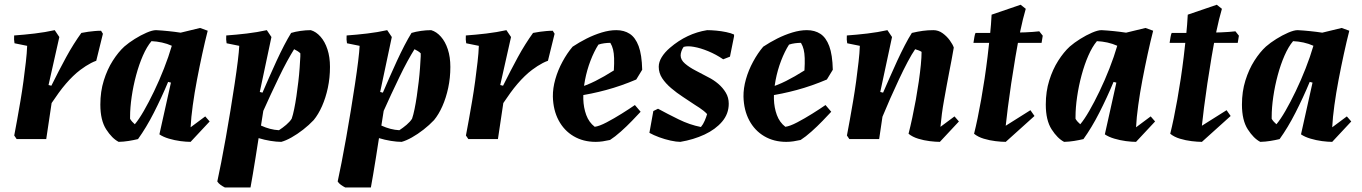

<svg xmlns="http://www.w3.org/2000/svg" viewBox="-20 -602 5894 831"><path d="M52.1 0 41.6 -15.5Q47.1 -44.3 54.1 -82.9Q61.1 -121.5 68.4 -164.7Q75.7 -207.8 81.6 -251Q87.4 -294.3 91.9 -333.7Q96.5 -373.2 97.5 -403.6L42.8 -414.7Q39.8 -430.5 41.2 -448.5Q83.8 -451.5 129.8 -456.9Q175.7 -462.4 216.8 -471.5L236.8 -441.8L190.1 -234L202.3 -231Q218.5 -263.2 234.3 -294.2Q250.2 -325.1 266.3 -354.5Q282.3 -383.9 298.9 -410.2Q315.5 -436.6 332.1 -459.5Q348.7 -462.9 362.3 -464.6Q375.9 -466.4 389.4 -467.6Q402.8 -468.9 417.4 -468.9L425.4 -455.9L396.6 -339Q385.6 -335.1 374.1 -329.2Q362.7 -323.3 351.2 -315.9Q339.8 -308.5 327.8 -299.6Q311.7 -287.5 296.1 -272.4Q280.4 -257.3 264.8 -239.1Q249.2 -220.9 234.1 -200.1Q219 -179.3 203.4 -156L180.1 0Z M493.6 12Q464.9 -2.8 439.6 -42.1Q414.3 -81.3 414.3 -149.5Q414.3 -206 429.3 -253.8Q444.2 -301.7 468.1 -339.2Q492 -376.7 518.2 -400.6Q537.4 -417.3 563.3 -433.5Q589.2 -449.7 614.4 -460.6Q639.7 -471.5 655.4 -471.5Q681.9 -470.1 708.9 -467.3Q735.9 -464.6 761.8 -460.6L845.9 -481L879 -469Q867.3 -423.3 855.4 -368.6Q843.5 -313.9 832.6 -256.8Q821.7 -199.6 814.4 -146.4Q807 -93.2 805 -51.1L868.3 -98.2L887.4 -76.3L804.9 12Q786.3 12 760.8 8.7Q735.3 5.3 710.9 -2Q686.4 -9.2 669.9 -20.5L719.8 -244.5L707.6 -247.5Q693.8 -214.2 678.1 -180.4Q662.4 -146.5 646 -114.3Q629.6 -82 612.1 -53Q594.6 -24 577.3 0Q558.6 4.5 537 8Q515.4 11.5 493.6 12ZM563.5 -64.2Q580.8 -84.5 602.4 -121.9Q624 -159.3 646.8 -206.8Q669.7 -254.3 689.7 -305.4Q709.8 -356.5 723.6 -403.9Q703.9 -412.9 680.8 -418Q657.8 -423 635.6 -423.9Q615.4 -399.9 598.5 -361.3Q581.6 -322.7 569.2 -276.5Q556.7 -230.2 549.9 -183.1Q543 -136 543 -96.4Q543 -94.3 543 -92.3Q543 -90.3 543 -87.8Q546.6 -81.5 552.2 -75.2Q557.9 -68.9 563.5 -64.2Z M953.5 209.5Q943.5 204.5 934.5 198Q925.5 191.5 920.5 183.5Q928 150 937.5 100.7Q947.1 51.5 957.4 -6.4Q967.7 -64.3 977.5 -124.3Q987.3 -184.3 995.6 -239.3Q1003.9 -294.3 1009.2 -337.3Q1014.5 -380.3 1015.5 -403.6L960.8 -414.7Q957.8 -430.5 959.2 -448.5Q1001.8 -451.5 1047.8 -456.9Q1093.7 -462.4 1134.8 -471.5L1154.8 -441.8L1104.4 -204L1116.1 -201Q1129.9 -232.8 1145.3 -268.2Q1160.8 -303.7 1177.2 -339Q1193.6 -374.4 1209.7 -405.5Q1225.9 -436.6 1240.1 -459.5Q1257.9 -465 1280.6 -468.2Q1303.4 -471.5 1325.2 -471.5Q1348.4 -464.7 1367.3 -443.2Q1386.3 -421.8 1397.2 -388.5Q1408.2 -355.3 1408.2 -312.4Q1408.2 -264.9 1398.9 -221.6Q1389.6 -178.3 1373.8 -142.7Q1358.1 -107.1 1337.6 -82.2Q1317.5 -60.8 1292.1 -41Q1266.7 -21.2 1241.8 -7.2Q1216.9 6.8 1197.3 12Q1177 12 1150.4 7.7Q1123.9 3.4 1099.3 -4.2Q1092.6 39.8 1086.1 79.9Q1079.6 120 1074.1 153Q1068.6 186 1064.2 209.5ZM1187.4 -38.4Q1203.6 -49 1218.7 -61.8Q1233.8 -74.6 1242.4 -88.1Q1248 -104.1 1253.2 -129.7Q1258.5 -155.3 1263 -186Q1267.4 -216.7 1271.2 -248.3Q1274.9 -279.8 1276.9 -308.5Q1278.9 -337.2 1279.9 -357.9Q1279.9 -361.5 1279.9 -365.1Q1279.9 -368.6 1279.9 -371.2Q1274.8 -376.5 1267.2 -381.2Q1259.6 -385.9 1253 -389Q1239.7 -367.9 1222.4 -336.5Q1205.2 -305 1187.2 -267.4Q1169.2 -229.7 1151.6 -192.4Q1134 -155 1119.6 -122.1L1109.6 -58.5Q1129.7 -49.4 1149 -44.4Q1168.3 -39.4 1187.4 -38.4Z M1474.5 209.5Q1464.5 204.5 1455.5 198Q1446.5 191.5 1441.5 183.5Q1449 150 1458.5 100.7Q1468.1 51.5 1478.4 -6.4Q1488.7 -64.3 1498.5 -124.3Q1508.3 -184.3 1516.6 -239.3Q1524.9 -294.3 1530.2 -337.3Q1535.5 -380.3 1536.5 -403.6L1481.8 -414.7Q1478.8 -430.5 1480.2 -448.5Q1522.8 -451.5 1568.8 -456.9Q1614.7 -462.4 1655.8 -471.5L1675.8 -441.8L1625.4 -204L1637.1 -201Q1650.9 -232.8 1666.3 -268.2Q1681.8 -303.7 1698.2 -339Q1714.6 -374.4 1730.7 -405.5Q1746.9 -436.6 1761.1 -459.5Q1778.9 -465 1801.6 -468.2Q1824.4 -471.5 1846.2 -471.5Q1869.4 -464.7 1888.3 -443.2Q1907.3 -421.8 1918.2 -388.5Q1929.2 -355.3 1929.2 -312.4Q1929.2 -264.9 1919.9 -221.6Q1910.6 -178.3 1894.8 -142.7Q1879.1 -107.1 1858.6 -82.2Q1838.5 -60.8 1813.1 -41Q1787.7 -21.2 1762.8 -7.2Q1737.9 6.8 1718.3 12Q1698 12 1671.4 7.7Q1644.9 3.4 1620.3 -4.2Q1613.6 39.8 1607.1 79.9Q1600.6 120 1595.1 153Q1589.6 186 1585.2 209.5ZM1708.4 -38.4Q1724.6 -49 1739.7 -61.8Q1754.8 -74.6 1763.4 -88.1Q1769 -104.1 1774.2 -129.7Q1779.5 -155.3 1784 -186Q1788.4 -216.7 1792.2 -248.3Q1795.9 -279.8 1797.9 -308.5Q1799.9 -337.2 1800.9 -357.9Q1800.9 -361.5 1800.9 -365.1Q1800.9 -368.6 1800.9 -371.2Q1795.8 -376.5 1788.2 -381.2Q1780.6 -385.9 1774 -389Q1760.7 -367.9 1743.4 -336.5Q1726.2 -305 1708.2 -267.4Q1690.2 -229.7 1672.6 -192.4Q1655 -155 1640.6 -122.1L1630.6 -58.5Q1650.7 -49.4 1670 -44.4Q1689.3 -39.4 1708.4 -38.4Z M2007.1 0 1996.6 -15.5Q2002.1 -44.3 2009.1 -82.9Q2016.1 -121.5 2023.4 -164.7Q2030.7 -207.8 2036.6 -251Q2042.4 -294.3 2046.9 -333.7Q2051.5 -373.2 2052.5 -403.6L1997.8 -414.7Q1994.8 -430.5 1996.2 -448.5Q2038.8 -451.5 2084.8 -456.9Q2130.7 -462.4 2171.8 -471.5L2191.8 -441.8L2145.1 -234L2157.3 -231Q2173.5 -263.2 2189.3 -294.2Q2205.2 -325.1 2221.3 -354.5Q2237.3 -383.9 2253.9 -410.2Q2270.5 -436.6 2287.1 -459.5Q2303.7 -462.9 2317.3 -464.6Q2330.9 -466.4 2344.4 -467.6Q2357.8 -468.9 2372.4 -468.9L2380.4 -455.9L2351.6 -339Q2340.6 -335.1 2329.1 -329.2Q2317.7 -323.3 2306.2 -315.9Q2294.8 -308.5 2282.8 -299.6Q2266.7 -287.5 2251.1 -272.4Q2235.4 -257.3 2219.8 -239.1Q2204.2 -220.9 2189.1 -200.1Q2174 -179.3 2158.4 -156L2135.1 0Z M2558.2 12Q2504.2 12 2462.7 -12.5Q2421.2 -37 2397.8 -81.1Q2374.3 -125.3 2372.9 -183.9Q2372.4 -220 2383.5 -259.1Q2394.6 -298.3 2414.6 -335.1Q2434.5 -372 2458.3 -399.9Q2486.9 -418.9 2518.9 -435.1Q2551 -451.2 2584.3 -461.4Q2617.7 -471.5 2647.4 -471.5Q2681.3 -471.5 2705.8 -455.5Q2730.2 -439.5 2744.1 -402.4Q2758 -365.3 2759.5 -300.1L2733.8 -257.9Q2668.2 -229.9 2603.5 -212.5Q2538.9 -195 2477.1 -186.3L2477.5 -220Q2519.6 -232.7 2557.1 -251.5Q2594.6 -270.3 2636.8 -297.1Q2638.7 -328.8 2637.9 -350.4Q2637.2 -372.1 2633.4 -387.6Q2629.7 -403.1 2621.6 -416.6Q2609.6 -416.6 2595.8 -414.8Q2581.9 -413 2570 -408.9Q2551.3 -379.7 2535.7 -339.2Q2520.2 -298.6 2511.9 -255.2Q2503.7 -211.8 2504.6 -173.4Q2505.6 -136.4 2517.3 -104.4Q2529 -72.4 2554.1 -53.2Q2574 -55.8 2605.7 -72.5Q2637.4 -89.1 2670.7 -110Q2704.1 -130.9 2727.9 -147.4L2752.7 -118.3Q2738.3 -102.8 2715.5 -79.1Q2692.7 -55.4 2667.2 -32.7Q2641.7 -9.9 2620.2 3.8Q2604.6 7.4 2589 9.7Q2573.4 12 2558.2 12Z M2924.6 12Q2907.7 12 2882.5 6.5Q2857.4 1 2833 -8Q2808.6 -17 2790.7 -27L2807.7 -121.4L2828 -131.4Q2869.2 -108.9 2917.2 -85.4Q2965.1 -61.8 3013.7 -52.3Q3023.3 -63.6 3030.1 -79.6Q3036.9 -95.5 3040.4 -108.3Q3033.8 -115.5 3025.3 -122.4Q3016.9 -129.3 3007.2 -135.6Q2997.5 -142 2987.7 -148.1Q2963 -164.8 2935.9 -182.5Q2908.7 -200.2 2884.9 -220.5Q2861 -240.7 2846 -263.4Q2831.1 -286.2 2831.1 -313Q2831.1 -333.4 2843.8 -354.3Q2856.5 -375.3 2879.6 -395.1Q2916.3 -426.6 2956.4 -445.5Q2996.4 -464.5 3040.5 -471.5Q3057.4 -471.5 3079.7 -469.5Q3102 -467.5 3123.4 -463Q3144.7 -458.5 3157.1 -452.5V-445L3139.4 -356.8L3110.1 -345.3Q3079.1 -366.5 3045.3 -380.4Q3011.5 -394.3 2983.6 -399.1Q2970.6 -401.5 2959.6 -401.6Q2948.6 -401.7 2938.9 -399.1Q2932.9 -390.9 2929.4 -380.6Q2925.9 -370.4 2925.9 -362.2Q2925.9 -343 2944.5 -327Q2963 -310.9 2990.7 -296.6Q3018.4 -282.2 3045 -268Q3068.4 -256.5 3088.5 -239.4Q3108.5 -222.4 3121.3 -201Q3134.1 -179.7 3134.1 -153.3Q3134.1 -109.4 3105.5 -75.7Q3076.9 -42 3029.3 -19.7Q2981.6 2.5 2924.6 12Z M3383.2 12Q3329.2 12 3287.7 -12.5Q3246.2 -37 3222.8 -81.1Q3199.3 -125.3 3197.9 -183.9Q3197.4 -220 3208.5 -259.1Q3219.6 -298.3 3239.6 -335.1Q3259.5 -372 3283.3 -399.9Q3311.9 -418.9 3343.9 -435.1Q3376 -451.2 3409.3 -461.4Q3442.7 -471.5 3472.4 -471.5Q3506.3 -471.5 3530.8 -455.5Q3555.2 -439.5 3569.1 -402.4Q3583 -365.3 3584.5 -300.1L3558.8 -257.9Q3493.2 -229.9 3428.5 -212.5Q3363.9 -195 3302.1 -186.3L3302.5 -220Q3344.6 -232.7 3382.1 -251.5Q3419.6 -270.3 3461.8 -297.1Q3463.7 -328.8 3462.9 -350.4Q3462.2 -372.1 3458.4 -387.6Q3454.7 -403.1 3446.6 -416.6Q3434.6 -416.6 3420.8 -414.8Q3406.9 -413 3395 -408.9Q3376.3 -379.7 3360.7 -339.2Q3345.2 -298.6 3336.9 -255.2Q3328.7 -211.8 3329.6 -173.4Q3330.6 -136.4 3342.3 -104.4Q3354 -72.4 3379.1 -53.2Q3399 -55.8 3430.7 -72.5Q3462.4 -89.1 3495.7 -110Q3529.1 -130.9 3552.9 -147.4L3577.7 -118.3Q3563.3 -102.8 3540.5 -79.1Q3517.7 -55.4 3492.2 -32.7Q3466.7 -9.9 3445.2 3.8Q3429.6 7.4 3414 9.7Q3398.4 12 3383.2 12Z M4047.9 12Q4029.3 12 4004.1 8.9Q3978.8 5.9 3954.1 -1.7Q3929.4 -9.2 3912.3 -23.1Q3920.4 -54.8 3928.5 -92.6Q3936.6 -130.3 3943.9 -170.6Q3951.1 -211 3956.7 -249.6Q3962.2 -288.2 3965.5 -321.3Q3968.7 -354.5 3968.7 -377.5Q3964.1 -380.7 3956.4 -383.8Q3948.7 -387 3940.9 -389Q3926.6 -368.4 3908.4 -334.1Q3890.2 -299.8 3870.8 -258.3Q3851.4 -216.8 3832.8 -175Q3814.3 -133.1 3799.4 -96.8L3785.1 0H3656.1L3645.6 -15.5Q3651.1 -44.3 3658.1 -82.9Q3665.1 -121.5 3672.4 -164.7Q3679.7 -207.8 3685.6 -251Q3691.4 -294.3 3695.9 -333.7Q3700.5 -373.2 3701.5 -403.6L3646.8 -414.7Q3643.8 -430.5 3645.2 -448.5Q3687.8 -451.5 3733.8 -456.9Q3779.7 -462.4 3820.8 -471.5L3840.8 -441.8L3789.9 -204L3802.1 -201Q3816.4 -233.2 3831.8 -268.7Q3847.2 -304.1 3863.6 -339.5Q3880.1 -374.9 3896 -405.7Q3911.9 -436.6 3926.6 -459.5Q3952 -465.5 3973.9 -468.5Q3995.8 -471.5 4019.9 -471.5Q4041.4 -471.5 4059.8 -458.2Q4078.1 -444.9 4090.9 -427.2Q4103.7 -409.5 4108.1 -396.2Q4104.2 -371.3 4098.7 -343.7Q4093.2 -316.1 4087.9 -287.7Q4082.7 -259.2 4077.2 -230.8Q4071.6 -199.7 4066 -168.8Q4060.4 -138 4056.6 -109.2Q4052.9 -80.4 4050.4 -53L4111.2 -98.2L4130.3 -76.3Z M4333 12Q4314.4 12 4288.7 8.9Q4262.9 5.9 4237.9 -1.7Q4212.9 -9.2 4195.9 -23.1Q4203.4 -53.1 4211.2 -90.6Q4218.9 -128.2 4226.7 -171.7Q4234.4 -215.2 4241.5 -261.9Q4248.5 -308.7 4254.3 -356.4Q4260.1 -404.1 4264.9 -450.3Q4269.7 -496.4 4271.8 -538.5L4397.4 -581.5L4419.6 -563.9Q4407.1 -521.2 4395.8 -467.2Q4384.6 -413.2 4374.8 -354.8Q4365 -296.4 4356.6 -240.6Q4348.3 -184.8 4342.2 -137Q4336 -89.2 4332.9 -57.8L4439.8 -125.1L4457.4 -100ZM4193.2 -416.5Q4195.2 -429.5 4197.2 -441.5Q4199.2 -453.5 4202.2 -459.5Q4229.2 -459.5 4265.5 -459.5Q4301.8 -459.5 4341.2 -460Q4380.6 -460.5 4416.9 -462Q4453.1 -463.5 4478.1 -466.5L4493.1 -447.5L4488.1 -416.5Z M4585.6 12Q4556.9 -2.8 4531.6 -42.1Q4506.3 -81.3 4506.3 -149.5Q4506.3 -206 4521.3 -253.8Q4536.2 -301.7 4560.1 -339.2Q4584 -376.7 4610.2 -400.6Q4629.4 -417.3 4655.3 -433.5Q4681.2 -449.7 4706.4 -460.6Q4731.7 -471.5 4747.4 -471.5Q4773.9 -470.1 4800.9 -467.3Q4827.9 -464.6 4853.8 -460.6L4937.9 -481L4971 -469Q4959.3 -423.3 4947.4 -368.6Q4935.5 -313.9 4924.6 -256.8Q4913.7 -199.6 4906.4 -146.4Q4899 -93.2 4897 -51.1L4960.3 -98.2L4979.4 -76.3L4896.9 12Q4878.3 12 4852.8 8.7Q4827.3 5.3 4802.9 -2Q4778.4 -9.2 4761.9 -20.5L4811.8 -244.5L4799.6 -247.5Q4785.8 -214.2 4770.1 -180.4Q4754.4 -146.5 4738 -114.3Q4721.6 -82 4704.1 -53Q4686.6 -24 4669.3 0Q4650.6 4.5 4629 8Q4607.4 11.5 4585.6 12ZM4655.5 -64.2Q4672.8 -84.5 4694.4 -121.9Q4716 -159.3 4738.8 -206.8Q4761.7 -254.3 4781.7 -305.4Q4801.8 -356.5 4815.6 -403.9Q4795.9 -412.9 4772.8 -418Q4749.8 -423 4727.6 -423.9Q4707.4 -399.9 4690.5 -361.3Q4673.6 -322.7 4661.2 -276.5Q4648.7 -230.2 4641.9 -183.1Q4635 -136 4635 -96.4Q4635 -94.3 4635 -92.3Q4635 -90.3 4635 -87.8Q4638.6 -81.5 4644.2 -75.2Q4649.9 -68.9 4655.5 -64.2Z M5182 12Q5163.4 12 5137.7 8.9Q5111.9 5.9 5086.9 -1.7Q5061.9 -9.2 5044.9 -23.1Q5052.4 -53.1 5060.2 -90.6Q5067.9 -128.2 5075.7 -171.7Q5083.4 -215.2 5090.5 -261.9Q5097.5 -308.7 5103.3 -356.4Q5109.1 -404.1 5113.9 -450.3Q5118.7 -496.4 5120.8 -538.5L5246.4 -581.5L5268.6 -563.9Q5256.1 -521.2 5244.8 -467.2Q5233.6 -413.2 5223.8 -354.8Q5214 -296.4 5205.6 -240.6Q5197.3 -184.8 5191.2 -137Q5185 -89.2 5181.9 -57.8L5288.8 -125.1L5306.4 -100ZM5042.2 -416.5Q5044.2 -429.5 5046.2 -441.5Q5048.2 -453.5 5051.2 -459.5Q5078.2 -459.5 5114.5 -459.5Q5150.8 -459.5 5190.2 -460Q5229.6 -460.5 5265.9 -462Q5302.1 -463.5 5327.1 -466.5L5342.1 -447.5L5337.1 -416.5Z M5434.6 12Q5405.9 -2.8 5380.6 -42.1Q5355.3 -81.3 5355.3 -149.5Q5355.3 -206 5370.3 -253.8Q5385.2 -301.7 5409.1 -339.2Q5433 -376.7 5459.2 -400.6Q5478.4 -417.3 5504.3 -433.5Q5530.2 -449.7 5555.4 -460.6Q5580.7 -471.5 5596.4 -471.5Q5622.9 -470.1 5649.9 -467.3Q5676.9 -464.6 5702.8 -460.6L5786.9 -481L5820 -469Q5808.3 -423.3 5796.4 -368.6Q5784.5 -313.9 5773.6 -256.8Q5762.7 -199.6 5755.4 -146.4Q5748 -93.2 5746 -51.1L5809.3 -98.2L5828.4 -76.3L5745.9 12Q5727.3 12 5701.8 8.7Q5676.3 5.3 5651.9 -2Q5627.4 -9.2 5610.9 -20.5L5660.8 -244.5L5648.6 -247.5Q5634.8 -214.2 5619.1 -180.4Q5603.4 -146.5 5587 -114.3Q5570.6 -82 5553.1 -53Q5535.6 -24 5518.3 0Q5499.6 4.5 5478 8Q5456.4 11.5 5434.6 12ZM5504.5 -64.2Q5521.8 -84.5 5543.4 -121.9Q5565 -159.3 5587.8 -206.8Q5610.7 -254.3 5630.7 -305.4Q5650.8 -356.5 5664.6 -403.9Q5644.9 -412.9 5621.8 -418Q5598.8 -423 5576.6 -423.9Q5556.4 -399.9 5539.5 -361.3Q5522.6 -322.7 5510.2 -276.5Q5497.7 -230.2 5490.9 -183.1Q5484 -136 5484 -96.4Q5484 -94.3 5484 -92.3Q5484 -90.3 5484 -87.8Q5487.6 -81.5 5493.2 -75.2Q5498.9 -68.9 5504.5 -64.2Z"/></svg>

Font: Labrada
Style: Italic
Weight: 400
Italic angle: -7°
Designer: Mercedes Jáuregui
Foundry: Omnibus-Type Team
Version: Version 1.000